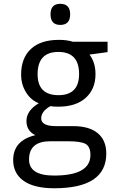

<svg xmlns="http://www.w3.org/2000/svg" viewBox="-20 -757 640 1017"><path d="M549.8 -536.1V-481L454.1 -467.8Q485.8 -426.3 485.8 -363.8Q485.8 -285.2 433.8 -238.5Q381.8 -191.9 289.1 -191.9Q262.2 -191.9 247.1 -194.8Q198.2 -167.5 198.2 -129.9Q198.2 -88.9 276.9 -88.9H368.2Q453.1 -88.9 498 -51.3Q543 -13.7 543 56.2Q543 240.2 267.1 240.2Q160.6 240.2 105.2 200.9Q49.8 161.6 49.8 90.8Q49.8 -12.7 167 -41Q120.1 -64 120.1 -116.2Q120.1 -170.9 185.1 -210Q141.6 -228 116.7 -269.8Q91.8 -311.5 91.8 -360.8Q91.8 -449.7 143.8 -497.8Q195.8 -545.9 292 -545.9Q334 -545.9 365.2 -536.1ZM290 -252.9Q398.9 -252.9 398.9 -365.2Q398.9 -481.9 289.1 -481.9Q179.2 -481.9 179.2 -363.8Q179.2 -252.9 290 -252.9ZM337.9 -8.8H246.1Q133.8 -8.8 133.8 87.9Q133.8 172.9 266.1 172.9Q459 172.9 459 64Q459 21 434.6 6.1Q410.2 -8.8 337.9 -8.8ZM299.3 -736.8Q351.6 -736.8 351.6 -681.2Q351.6 -625 299.3 -625Q247.6 -625 247.6 -681.2Q247.6 -736.8 299.3 -736.8Z"/></svg>

Font: Apple Sans Adjectives
Style: Regular
Weight: 400
Monospace: yes
Foundry: Apple Sans Adjectives
Version: Version 0.01